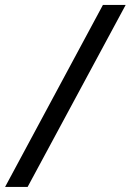

<svg xmlns="http://www.w3.org/2000/svg" viewBox="-71 -738 519 762"><path d="M-50.8 3.9 337.4 -718.3H427.7L38.6 3.9Z"/></svg>

Font: Open Sans Condensed SemiBold
Style: Italic
Weight: 600
Width: 3
Italic angle: -12°
Designer: Monotype Design Team
Foundry: Monotype Imaging Inc.
Version: Version 3.000; ttfautohint (v1.8.4)